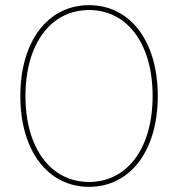

<svg xmlns="http://www.w3.org/2000/svg" viewBox="-20 -723 692 746"><path d="M326 3C485 3 593 -136 593 -350C593 -564 485 -703 326 -703C167 -703 59 -564 59 -350C59 -136 167 3 326 3ZM326 -16C179 -16 79 -145 79 -350C79 -555 179 -684 326 -684C473 -684 573 -555 573 -350C573 -145 473 -16 326 -16Z"/></svg>

Font: Chess Sans Thin
Style: Regular
Weight: 100
Designer: Wolf Bōese
Foundry: Wolf Bōese
Version: Version 7.223;Glyphs 3.3 (3306)